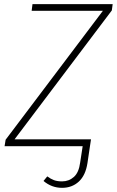

<svg xmlns="http://www.w3.org/2000/svg" viewBox="-20 -702 561 922"><path d="M517 -652 50 -33H417L412 0L400 81Q391 140 358.5 170Q326 200 278 200Q228 200 189 167L207 145Q223 157 239 163Q255 169 278 169Q311 169 335 147.5Q359 126 365 78L377 0H2L7 -31L474 -650H132L136 -682H521Z"/></svg>

Font: FiraGO UltraLight
Style: Italic
Weight: 200
Italic angle: -8°
Designer: bBox Type GmbH
Foundry: bBox Type GmbH
Version: Version 1.001